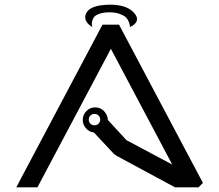

<svg xmlns="http://www.w3.org/2000/svg" viewBox="-20 -806 943 826"><path d="M539 -690Q539 -693 538.5 -697Q538 -701 534 -712Q530 -723 522 -731Q514 -739 495.5 -746Q477 -753 452 -753Q425 -753 407 -746.5Q389 -740 383.5 -731Q378 -722 376 -712.5Q374 -703 376 -696L377 -690Q340 -712 348 -742Q359 -780 432 -785Q442 -786 452 -786Q529 -786 559 -748Q582 -720 555 -699Q549 -694 539 -690ZM421 -700 60 -19 50 0H141L457 -596L721 -98L524 -203L444 -290Q443 -312 427.5 -328Q412 -344 389.5 -344Q367 -344 351.5 -328Q336 -312 336 -290Q336 -270 350 -254Q364 -238 384 -236L470 -144L481 -136L733 0H834L853 -19L492 -700ZM369 -309Q376 -316 386.5 -316Q397 -316 404 -309Q411 -302 411 -291.5Q411 -281 404 -274Q397 -267 386.5 -267Q376 -267 369 -274Q362 -281 362 -291.5Q362 -302 369 -309Z"/></svg>

Font: Sakbunderan
Style: Regular
Weight: 400
Version: Version 1.00